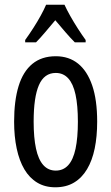

<svg xmlns="http://www.w3.org/2000/svg" viewBox="-20 -786 473 816"><path d="M393 -269Q393 -206 382.5 -155Q372 -104 350 -67Q328 -30 294.5 -10Q261 10 215 10Q171 10 138 -10Q105 -30 83.5 -66.5Q62 -103 51 -154.5Q40 -206 40 -269Q40 -358 59 -420Q78 -482 117.5 -514.5Q157 -547 217 -547Q273 -547 312 -515.5Q351 -484 372 -422.5Q393 -361 393 -269ZM123 -269Q123 -201 133 -154.5Q143 -108 164 -84.5Q185 -61 217 -61Q249 -61 270 -84Q291 -107 301 -153.5Q311 -200 311 -269Q311 -338 301 -384Q291 -430 270 -453Q249 -476 217 -476Q168 -476 145.5 -424.5Q123 -373 123 -269ZM254 -766Q264 -744 279 -717.5Q294 -691 311 -664.5Q328 -638 344 -616V-606H298Q278 -626 257.5 -650Q237 -674 215 -700Q193 -674 171.5 -648.5Q150 -623 133 -606H87V-616Q105 -641 122 -667.5Q139 -694 153 -719.5Q167 -745 176 -766Z"/></svg>

Font: Noto Sans Display ExtraCondensed
Style: Regular
Weight: 400
Width: 2
Version: Version 2.003